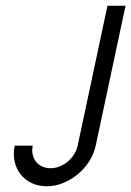

<svg xmlns="http://www.w3.org/2000/svg" viewBox="-20 -650 458 670"><path d="M418 -629.9 314 -141.6Q307.6 -112.3 291 -86.7Q274.4 -61 251 -41.7Q227.5 -22.5 199.7 -11.2Q171.9 0 143.1 0Q113.8 0 90.3 -11.2Q66.9 -22.5 51.8 -41.7Q36.6 -61 31 -86.9Q25.4 -112.8 31.2 -141.6H94.2Q90.8 -125.5 94 -111.1Q97.2 -96.7 105.5 -85.9Q113.8 -75.2 127 -69.1Q140.1 -63 156.2 -63Q172.4 -63 187.7 -69.1Q203.1 -75.2 216.1 -85.9Q229 -96.7 238.3 -111.1Q247.6 -125.5 251 -141.6L355 -629.9Z"/></svg>

Font: Fibel Nord
Style: Italic
Weight: 400
Designer: Peter Wiegel
Foundry: Peter Wioegel
Version: Version 000.000